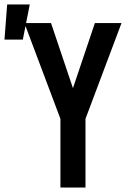

<svg xmlns="http://www.w3.org/2000/svg" viewBox="-76 -838 596 858"><path d="M194 0V-307L33 -735H152L250 -444L348 -735H467L306 -307V0ZM-56 -661 -44 -818H57L26 -661Z"/></svg>

Font: Iosevka
Style: Bold
Weight: 700
Monospace: yes
Designer: Belleve Invis
Foundry: Belleve Invis
Version: Version 32.5.0; ttfautohint (v1.8.4)